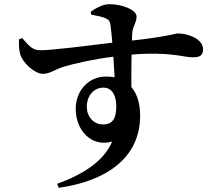

<svg xmlns="http://www.w3.org/2000/svg" viewBox="-20 -823 1040 918"><path d="M472 -228C426 -228 395 -267 395 -312C395 -365 428 -404 475 -404C517 -404 536 -364 536 -315C536 -257 519 -228 472 -228ZM416 -753C444 -748 468 -743 484 -736C500 -729 505 -722 508 -705C511 -685 514 -653 517 -619C404 -605 215 -581 172 -583C137 -583 122 -600 86 -641L71 -635C70 -613 70 -585 77 -563C88 -523 146 -470 185 -470C220 -470 241 -491 288 -505C336 -519 420 -539 522 -552C524 -515 526 -479 528 -453C515 -456 501 -457 486 -457C404 -457 342 -390 342 -302C342 -201 416 -118 516 -146C477 -52 375 12 253 56L261 75C481 44 650 -63 650 -270C650 -323 638 -372 608 -407C608 -457 608 -513 609 -562C793 -577 857 -549 901 -549C931 -549 951 -554 951 -588C951 -634 884 -663 831 -663C815 -663 795 -650 611 -629C611 -648 612 -663 613 -672C616 -696 633 -717 633 -744C633 -777 561 -803 504 -803C471 -803 438 -784 414 -767Z"/></svg>

Font: Source Han Serif
Style: Bold
Weight: 700
Designer: Ryoko NISHIZUKA 西塚涼子 (kana & ideographs); Frank Grießhammer (Latin, Greek & Cyrillic); Wenlong ZHANG 张文龙 (bopomofo); San
Foundry: Adobe Systems Incorporated
Version: Version 1.001;PS 1.001;hotconv 16.6.54;makeotf.lib2.5.65590